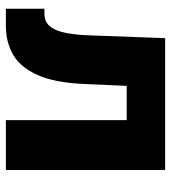

<svg xmlns="http://www.w3.org/2000/svg" viewBox="16 -598 582 654"><g transform="rotate(90 307.0 -271.0)"><path d="M9.8 0V-131.3H27.3Q44.9 -131.3 58.1 -139.6Q71.3 -147.9 80.1 -166.3Q88.9 -184.6 94 -214.8Q99.1 -245.1 100.6 -289.1L109.9 -542.5H559.1V0H389.2V-411.6H272.5L266.1 -267.1Q261.7 -167 235.8 -108.6Q210 -50.3 167 -25.1Q124 0 67.4 0Z"/></g></svg>

Font: Inter 16pt ExtraBold
Style: Regular
Weight: 800
Version: Version 4.001;git-66647c0bb